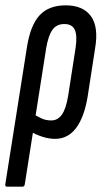

<svg xmlns="http://www.w3.org/2000/svg" viewBox="-34 -514 389 719"><path d="M-8 185Q-16 185 -14 175L67 -338Q80 -420 114.5 -457Q149 -494 212 -494Q277 -494 306.5 -453.5Q336 -413 322 -332L294 -151Q281 -74 250.5 -34Q220 6 172 6Q150 6 126 -1.5Q102 -9 79 -22L89 -87Q104 -79 120.5 -71Q137 -63 158 -63Q182 -63 197.5 -84.5Q213 -106 221 -154L249 -334Q256 -381 246 -402.5Q236 -424 207 -424Q178 -424 162.5 -402.5Q147 -381 139 -334L59 175Q58 185 50 185Z"/></svg>

Font: Sofia Sans Extra Condensed Medium
Style: Italic
Weight: 500
Italic angle: -9°
Version: Version 4.100